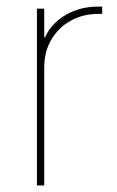

<svg xmlns="http://www.w3.org/2000/svg" viewBox="-20 -569 358 589"><path d="M93.3 0V-542.5H115.7V-454.6H118.2Q137.7 -497.6 181.6 -523.2Q225.6 -548.8 281.7 -548.8Q286.1 -548.8 287.6 -548.8Q289.1 -548.8 293.5 -548.8V-526.4Q291 -526.4 288.6 -526.4Q286.1 -526.4 281.7 -526.4Q233.9 -526.4 196.3 -505.1Q158.7 -483.9 137.2 -447Q115.7 -410.2 115.7 -362.3V0Z"/></svg>

Font: Inter 16pt Thin
Style: Regular
Weight: 250
Version: Version 4.001;git-66647c0bb